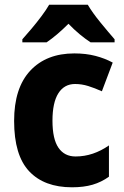

<svg xmlns="http://www.w3.org/2000/svg" viewBox="-20 -786 525 816"><path d="M286 10Q168 10 104 -58Q40 -126 40 -272Q40 -412 108.5 -485.5Q177 -559 296 -559Q345 -559 385.5 -548.5Q426 -538 459 -520L413 -398Q382 -412 354.5 -420.5Q327 -429 299 -429Q253 -429 228 -389.5Q203 -350 203 -273Q203 -195 228.5 -158Q254 -121 301 -121Q339 -121 374.5 -133Q410 -145 443 -168V-35Q411 -12 373.5 -1Q336 10 286 10ZM353 -766Q373 -732 406.5 -691Q440 -650 467 -619V-606H365Q342 -621 318.5 -640.5Q295 -660 271 -685Q246 -660 223 -640.5Q200 -621 178 -606H75V-619Q92 -638 114 -664Q136 -690 156.5 -717.5Q177 -745 189 -766Z"/></svg>

Font: Noto Sans SemiCondensed ExtraBold
Style: Regular
Weight: 800
Width: 4
Designer: Monotype Design Team
Foundry: Monotype Imaging Inc.
Version: Version 2.013; ttfautohint (v1.8.4.7-5d5b)